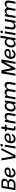

<svg xmlns="http://www.w3.org/2000/svg" viewBox="4350 -5140 799 9538"><g transform="rotate(-90 4749.0 -370.5)"><path d="M187 -700H472Q559 -700 600.5 -658.5Q642 -617 642 -555Q642 -504 619 -464.5Q596 -425 563.5 -401.5Q531 -378 502 -372L500 -366Q524 -364 552 -349.5Q580 -335 601 -306Q622 -277 622 -232Q622 -173 590.5 -119.5Q559 -66 502 -33Q445 0 372 0H69ZM390 -398Q456 -398 498.5 -435.5Q541 -473 541 -531Q541 -575 508.5 -595Q476 -615 428 -615H274L237 -398ZM361 -85Q434 -85 478.5 -124.5Q523 -164 523 -229Q523 -278 488 -299Q453 -320 401 -320H224L184 -85Z M703 -220Q703 -310 741 -384.5Q779 -459 849 -502.5Q919 -546 1011 -546Q1108 -546 1154 -503.5Q1200 -461 1200 -400Q1200 -358 1177.5 -322Q1155 -286 1107.5 -263.5Q1060 -241 990 -241H805L804 -234Q802 -218 802 -211Q802 -157 835.5 -119.5Q869 -82 927 -82Q973 -82 1010 -105.5Q1047 -129 1069 -168H1171Q1138 -93 1074 -45Q1010 3 917 3Q812 3 757.5 -59.5Q703 -122 703 -220ZM989 -312Q1048 -312 1074.5 -335.5Q1101 -359 1101 -393Q1101 -423 1077 -445Q1053 -467 999 -467Q927 -467 879.5 -425.5Q832 -384 818 -312Z M1551 -700H1655L1755 -107H1761L2062 -700H2166L1811 0H1671Z M2229 -527H2332L2243 0H2140ZM2243 -675Q2243 -704 2265.5 -726.5Q2288 -749 2317 -749Q2341 -749 2356 -734Q2371 -719 2371 -697Q2371 -668 2348 -645.5Q2325 -623 2295 -623Q2272 -623 2257.5 -638Q2243 -653 2243 -675Z M2401 -220Q2401 -310 2439 -384.5Q2477 -459 2547 -502.5Q2617 -546 2709 -546Q2806 -546 2852 -503.5Q2898 -461 2898 -400Q2898 -358 2875.5 -322Q2853 -286 2805.5 -263.5Q2758 -241 2688 -241H2503L2502 -234Q2500 -218 2500 -211Q2500 -157 2533.5 -119.5Q2567 -82 2625 -82Q2671 -82 2708 -105.5Q2745 -129 2767 -168H2869Q2836 -93 2772 -45Q2708 3 2615 3Q2510 3 2455.5 -59.5Q2401 -122 2401 -220ZM2687 -312Q2746 -312 2772.5 -335.5Q2799 -359 2799 -393Q2799 -423 2775 -445Q2751 -467 2697 -467Q2625 -467 2577.5 -425.5Q2530 -384 2516 -312Z M3144 -163Q3139 -131 3139 -115Q3139 -93 3152.5 -82.5Q3166 -72 3202 -72Q3227 -72 3253 -78L3241 -5Q3233 -2 3206.5 1Q3180 4 3155 4Q3084 4 3057 -18.5Q3030 -41 3030 -85Q3030 -100 3036 -140L3088 -445H2994L3007 -527H3102L3131 -700H3235L3206 -527H3328L3315 -445H3192Z M3464 -527H3568L3553 -437H3560Q3587 -481 3635.5 -511Q3684 -541 3746 -541Q3831 -541 3870 -493Q3909 -445 3909 -372Q3909 -348 3904 -318L3851 0H3748L3799 -303Q3802 -323 3802 -340Q3802 -394 3772.5 -422.5Q3743 -451 3692 -451Q3629 -451 3585 -410Q3541 -369 3530 -303L3479 0H3375Z M3979 -196Q3979 -291 4015 -370Q4051 -449 4113.5 -495Q4176 -541 4251 -541Q4320 -541 4356 -508.5Q4392 -476 4404 -435H4412L4428 -527H4532L4444 0H4339L4357 -102H4350Q4319 -58 4271.5 -25.5Q4224 7 4156 7Q4070 7 4024.5 -48.5Q3979 -104 3979 -196ZM4387 -318Q4387 -379 4357.5 -416.5Q4328 -454 4269 -454Q4218 -454 4176.5 -422.5Q4135 -391 4111 -336.5Q4087 -282 4087 -215Q4087 -155 4116 -117Q4145 -79 4205 -79Q4255 -79 4297 -111Q4339 -143 4363 -197.5Q4387 -252 4387 -318Z M4670 -527H4773L4757 -434H4765Q4770 -445 4791.5 -470.5Q4813 -496 4852 -518.5Q4891 -541 4944 -541Q5000 -541 5032.5 -515Q5065 -489 5078 -460Q5091 -431 5091 -421H5099Q5106 -435 5128.5 -462.5Q5151 -490 5194.5 -515.5Q5238 -541 5297 -541Q5378 -541 5415 -491Q5452 -441 5452 -368Q5452 -340 5448 -319L5394 0H5291L5343 -309Q5346 -327 5346 -344Q5346 -396 5317 -422Q5288 -448 5244 -448Q5191 -448 5146.5 -411.5Q5102 -375 5091 -309L5039 0H4936L4988 -309Q4991 -327 4991 -344Q4991 -396 4962 -422Q4933 -448 4889 -448Q4836 -448 4791.5 -411.5Q4747 -375 4736 -309L4684 0H4581Z M5874 -700H6027L6132 -199H6135L6411 -700H6564L6446 0H6344L6437 -545H6432L6137 0H6065L5955 -545H5950L5858 0H5756Z M6594 -220Q6594 -310 6632 -384.5Q6670 -459 6740 -502.5Q6810 -546 6902 -546Q6999 -546 7045 -503.5Q7091 -461 7091 -400Q7091 -358 7068.5 -322Q7046 -286 6998.5 -263.5Q6951 -241 6881 -241H6696L6695 -234Q6693 -218 6693 -211Q6693 -157 6726.5 -119.5Q6760 -82 6818 -82Q6864 -82 6901 -105.5Q6938 -129 6960 -168H7062Q7029 -93 6965 -45Q6901 3 6808 3Q6703 3 6648.5 -59.5Q6594 -122 6594 -220ZM6880 -312Q6939 -312 6965.5 -335.5Q6992 -359 6992 -393Q6992 -423 6968 -445Q6944 -467 6890 -467Q6818 -467 6770.5 -425.5Q6723 -384 6709 -312Z M7158 -196Q7158 -292 7194 -371Q7230 -450 7292 -495.5Q7354 -541 7429 -541Q7498 -541 7534.5 -508.5Q7571 -476 7583 -435H7590L7644 -750H7748L7622 0H7518L7535 -102H7528Q7452 7 7335 7Q7249 7 7203.5 -48.5Q7158 -104 7158 -196ZM7565 -317Q7565 -377 7535.5 -415Q7506 -453 7447 -453Q7396 -453 7354.5 -421.5Q7313 -390 7289 -335.5Q7265 -281 7265 -214Q7265 -154 7294.5 -116.5Q7324 -79 7383 -79Q7433 -79 7475 -110.5Q7517 -142 7541 -196.5Q7565 -251 7565 -317Z M7858 -527H7961L7872 0H7769ZM7872 -675Q7872 -704 7894.5 -726.5Q7917 -749 7946 -749Q7970 -749 7985 -734Q8000 -719 8000 -697Q8000 -668 7977 -645.5Q7954 -623 7924 -623Q7901 -623 7886.5 -638Q7872 -653 7872 -675Z M8484 0H8379L8395 -95H8389Q8362 -51 8314.5 -21Q8267 9 8207 9Q8125 9 8087 -39Q8049 -87 8049 -159Q8049 -183 8054 -213L8107 -527H8210L8159 -228Q8155 -200 8155 -189Q8155 -137 8183.5 -108.5Q8212 -80 8261 -80Q8322 -80 8364 -121.5Q8406 -163 8418 -228L8468 -527H8573Z M8711 -527H8814L8798 -434H8806Q8811 -445 8832.5 -470.5Q8854 -496 8893 -518.5Q8932 -541 8985 -541Q9041 -541 9073.5 -515Q9106 -489 9119 -460Q9132 -431 9132 -421H9140Q9147 -435 9169.5 -462.5Q9192 -490 9235.5 -515.5Q9279 -541 9338 -541Q9419 -541 9456 -491Q9493 -441 9493 -368Q9493 -340 9489 -319L9435 0H9332L9384 -309Q9387 -327 9387 -344Q9387 -396 9358 -422Q9329 -448 9285 -448Q9232 -448 9187.5 -411.5Q9143 -375 9132 -309L9080 0H8977L9029 -309Q9032 -327 9032 -344Q9032 -396 9003 -422Q8974 -448 8930 -448Q8877 -448 8832.5 -411.5Q8788 -375 8777 -309L8725 0H8622Z"/></g></svg>

Font: Be Vietnam Medium
Style: Italic
Weight: 500
Italic angle: -9.444°
Designer: Gabriel Lam
Foundry: TypeRant
Version: Version 3.000